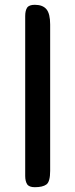

<svg xmlns="http://www.w3.org/2000/svg" viewBox="-20 -780 314 800"><path d="M189 -68Q189 -23 173.5 -11.5Q158 0 125 0Q101 0 93 -12.5Q85 -25 85 -47V-713Q85 -736 93 -748Q101 -760 125 -760Q158 -760 173.5 -741.5Q189 -723 189 -678Z"/></svg>

Font: Marmelad
Style: Regular
Weight: 400
Designer: Manvel Shmavonyan
Foundry: Cyreal
Version: Version 1.110; ttfautohint (v1.8.4.7-5d5b)